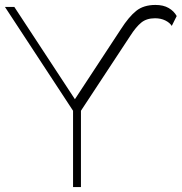

<svg xmlns="http://www.w3.org/2000/svg" viewBox="-20 -758 736 778"><path d="M286 -294 0 -730H38L294 -340H273L470 -640Q502 -690 532 -714Q562 -738 610 -738Q642 -738 663.5 -725.5Q685 -713 696 -693L676 -653Q668 -666 650 -675Q632 -684 608 -684Q574 -684 552.5 -666.5Q531 -649 508 -613L298 -294ZM276 0V-336H308V0Z"/></svg>

Font: Savate ExtraLight
Style: Regular
Weight: 200
Designer: Max Esnée
Foundry: Plomb Type
Version: Version 2.000